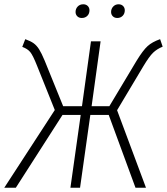

<svg xmlns="http://www.w3.org/2000/svg" viewBox="-36 -877 780 897"><path d="M724 -659Q697 -648 679 -630.5Q661 -613 634 -568L511 -362L646 0H597L472 -340H386L338 0H293L341 -340H256L38 0H-16L220 -363L137 -570Q118 -618 105.5 -633.5Q93 -649 68 -658L82 -694Q107 -685 121 -675Q135 -665 146.5 -647Q158 -629 173 -593L259 -381H347L389 -684H434L392 -381H475L602 -593Q632 -642 653.5 -661.5Q675 -681 712 -694ZM317 -821Q317 -836 327 -846.5Q337 -857 353 -857Q366 -857 374 -849Q382 -841 382 -829Q382 -813 372 -803Q362 -793 346 -793Q333 -793 325 -801Q317 -809 317 -821ZM483 -821Q483 -836 493 -846.5Q503 -857 518 -857Q531 -857 539 -849Q547 -841 547 -829Q547 -813 537 -803Q527 -793 512 -793Q499 -793 491 -801Q483 -809 483 -821Z"/></svg>

Font: Fira Sans Condensed ExtraLight
Style: Italic
Weight: 275
Width: 3
Italic angle: -8°
Designer: Carrois Corporate & Edenspiekermann AG
Foundry: Carrois Corporate GbR & Edenspiekermann AG
Version: Version 4.203